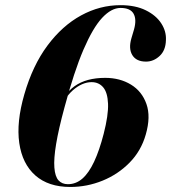

<svg xmlns="http://www.w3.org/2000/svg" viewBox="-20 -732 679 762"><path d="M458 -711.5Q517.5 -711.5 558.5 -691.2Q599.5 -671 620 -639.2Q640.5 -607.5 638.5 -572.5Q637.5 -532 613.5 -509.8Q589.5 -487.5 559.5 -487.5Q521 -487.5 505.2 -513.2Q489.5 -539 501.5 -580L512 -615.5Q523 -655 510 -677.8Q497 -700.5 458.5 -700.5Q422 -700.5 385.2 -661Q348.5 -621.5 311.2 -534.8Q274 -448 236 -306Q212.5 -219.5 202.8 -160.8Q193 -102 195.8 -66.8Q198.5 -31.5 212.2 -16.2Q226 -1 249.5 -1Q281.5 -1 307 -23.2Q332.5 -45.5 353.5 -90.2Q374.5 -135 391.5 -201Q410.5 -275 408.8 -320Q407 -365 389.5 -385.5Q372 -406 343.5 -406Q325 -406 306 -397.8Q287 -389.5 269.2 -373.8Q251.5 -358 237.5 -335.8Q223.5 -313.5 215 -285L208 -289.5Q218.5 -323 235.5 -348Q252.5 -373 275.8 -389.8Q299 -406.5 329.5 -414.8Q360 -423 397.5 -423Q456 -423 499.8 -396.2Q543.5 -369.5 561.2 -319.2Q579 -269 558.5 -198Q540 -133 494.2 -86.5Q448.5 -40 387 -15Q325.5 10 259 10Q172 10 120.2 -35.8Q68.5 -81.5 56.5 -164.2Q44.5 -247 76.5 -357.5Q109.5 -472 168.2 -551Q227 -630 301.8 -670.8Q376.5 -711.5 458 -711.5Z"/></svg>

Font: Fraunces 120pt
Style: Bold Italic
Weight: 700
Italic angle: -16°
Version: Version 1.000;[b76b70a41]